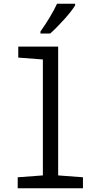

<svg xmlns="http://www.w3.org/2000/svg" viewBox="-20 -1010 540 1030"><path d="M75 -59 210 -69V-691L78 -701V-760H292V-69L425 -59V0H75ZM197 -841Q255 -923 286 -990H383V-981Q365 -951 323.5 -905Q282 -859 249 -830H197Z"/></svg>

Font: Noto Sans Mono UI Cond
Style: Regular
Weight: 400
Width: 3
Monospace: yes
Designer: Monotype Design team
Foundry: Monotype Imaging Inc.
Version: Version 1.000